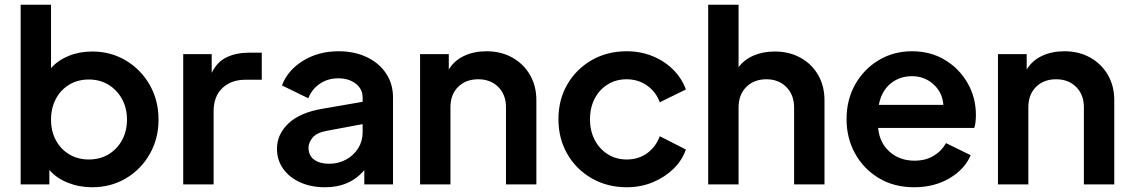

<svg xmlns="http://www.w3.org/2000/svg" viewBox="-20 -777 4771 809"><path d="M368 12Q314 12 266 -7Q218 -26 188 -61V0H67V-757H195V-490Q224 -523 269.5 -541.5Q315 -560 369 -560Q447 -560 510.5 -522Q574 -484 611 -419Q648 -354 648 -273Q648 -193 611 -128Q574 -63 510.5 -25.5Q447 12 368 12ZM354 -105Q401 -105 437 -126.5Q473 -148 494 -186Q515 -224 515 -273Q515 -322 494 -360Q473 -398 437 -420Q401 -442 354 -442Q308 -442 272 -420.5Q236 -399 215.5 -360.5Q195 -322 195 -273Q195 -224 215.5 -186Q236 -148 272 -126.5Q308 -105 354 -105Z M752 0V-549H872V-470Q895 -517 935.5 -536Q976 -555 1029 -555H1083V-441H1014Q954 -441 917 -406Q880 -371 880 -307V0Z M1350 12Q1289 12 1243 -9.5Q1197 -31 1172 -67.5Q1147 -104 1147 -150Q1147 -211 1195.5 -257Q1244 -303 1340 -319L1508 -348V-366Q1508 -402 1479 -424.5Q1450 -447 1405 -447Q1361 -447 1327.5 -424Q1294 -401 1279 -363L1168 -417Q1192 -481 1257 -521Q1322 -561 1406 -561Q1473 -561 1525 -536.5Q1577 -512 1606.5 -468Q1636 -424 1636 -366V0H1515V-60Q1454 12 1350 12ZM1280 -155Q1280 -121 1304 -104Q1328 -87 1366 -87Q1406 -87 1438 -104.5Q1470 -122 1489 -152Q1508 -182 1508 -219V-254L1358 -226Q1314 -218 1297 -197Q1280 -176 1280 -155Z M1750 0V-549H1871V-484Q1894 -522 1935.5 -541.5Q1977 -561 2030 -561Q2091 -561 2138.5 -534.5Q2186 -508 2213 -461.5Q2240 -415 2240 -355V0H2112V-325Q2112 -378 2079.5 -410.5Q2047 -443 1995 -443Q1943 -443 1910.5 -411Q1878 -379 1878 -325V0Z M2621 12Q2539 12 2473.5 -25.5Q2408 -63 2370.5 -128Q2333 -193 2333 -275Q2333 -357 2370.5 -421.5Q2408 -486 2473 -523.5Q2538 -561 2621 -561Q2679 -561 2729.5 -540.5Q2780 -520 2816.5 -483.5Q2853 -447 2870 -400L2760 -346Q2744 -390 2706.5 -416.5Q2669 -443 2620 -443Q2576 -443 2541 -421.5Q2506 -400 2486 -362Q2466 -324 2466 -274Q2466 -225 2486 -187Q2506 -149 2541 -127Q2576 -105 2621 -105Q2671 -105 2707.5 -132Q2744 -159 2760 -203L2870 -147Q2854 -101 2817.5 -65.5Q2781 -30 2730.5 -9Q2680 12 2621 12Z M2964 0V-757H3092V-494Q3116 -526 3155.5 -543Q3195 -560 3244 -560Q3305 -560 3352.5 -534Q3400 -508 3427 -461.5Q3454 -415 3454 -355V0H3326V-324Q3326 -377 3293.5 -410Q3261 -443 3209 -443Q3157 -443 3124.5 -410.5Q3092 -378 3092 -324V0Z M3832 12Q3747 12 3683 -26.5Q3619 -65 3583 -130Q3547 -195 3547 -275Q3547 -357 3583.5 -421.5Q3620 -486 3682.5 -523.5Q3745 -561 3823 -561Q3901 -561 3961.5 -524.5Q4022 -488 4057 -427Q4092 -366 4092 -293Q4092 -279 4090.5 -264Q4089 -249 4085 -238H3680Q3686 -175 3728.5 -137.5Q3771 -100 3833 -100Q3880 -100 3914 -120.5Q3948 -141 3966 -174L4070 -123Q4045 -64 3981 -26Q3917 12 3832 12ZM3823 -456Q3770 -456 3732 -424.5Q3694 -393 3683 -335H3955Q3951 -388 3913 -422Q3875 -456 3823 -456Z M4185 0V-549H4306V-484Q4329 -522 4370.5 -541.5Q4412 -561 4465 -561Q4526 -561 4573.5 -534.5Q4621 -508 4648 -461.5Q4675 -415 4675 -355V0H4547V-325Q4547 -378 4514.5 -410.5Q4482 -443 4430 -443Q4378 -443 4345.5 -411Q4313 -379 4313 -325V0Z"/></svg>

Font: Plus Jakarta Text
Style: Bold
Weight: 700
Designer: Gumpita Rahayu
Foundry: Tokotype Studio
Version: Version 1.000